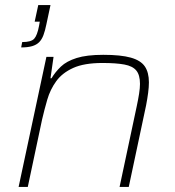

<svg xmlns="http://www.w3.org/2000/svg" viewBox="-20 -733 688 753"><path d="M63 -547 67 -568Q102 -568 114 -581Q126 -594 133 -631L136 -648H116L130 -713H178L162 -638Q157 -613 150.5 -595.5Q144 -578 133.5 -567.5Q123 -557 106 -552Q89 -547 63 -547ZM53 0 162 -510H190L178 -426H182Q197 -451 219 -472Q241 -493 280.5 -505.5Q320 -518 385 -518Q454 -518 493 -507Q532 -496 548 -472.5Q564 -449 564 -410Q564 -392 561 -369Q558 -346 553 -320L485 0H449L516 -315Q522 -343 525.5 -365.5Q529 -388 529 -404Q529 -439 514.5 -456.5Q500 -474 467.5 -480Q435 -486 382 -486Q310 -486 267 -466.5Q224 -447 200.5 -414.5Q177 -382 165.5 -342.5Q154 -303 145 -264L89 0Z"/></svg>

Font: Saira SemiExpanded Thin
Style: Italic
Weight: 250
Width: 6
Italic angle: -12°
Designer: Hector Gatti with collaboration of the Omnibus-Type team
Foundry: Omnibus-Type
Version: Version 1.101